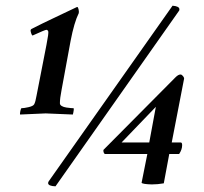

<svg xmlns="http://www.w3.org/2000/svg" viewBox="-20 -656 728 684"><path d="M623 -390.6Q627.4 -390.6 632.1 -384.8Q636.7 -378.9 635.7 -375L591.8 -148.4H624Q628.9 -148.4 628.9 -138.7Q628.9 -123.5 618.2 -107.4H583L563.5 -2.9Q542 1 520.5 1Q487.3 0 484.4 -4.9L504.9 -107.4H353.5Q350.6 -108.9 349.1 -113.8Q347.7 -118.7 348.6 -122.1L605.5 -380.9Q615.2 -390.6 623 -390.6ZM535.2 -275.4 413.1 -148.4H511.7ZM95.7 -529.3Q93.3 -530.8 91.1 -537.4Q88.9 -543.9 88.9 -547.9Q88.9 -549.8 91.8 -552.7Q127 -570.8 186.5 -598.9Q246.1 -627 253.9 -630.9H255.9Q257.8 -630.9 259.8 -623Q261.7 -615.2 260.7 -609.4Q244.1 -576.2 231.4 -509.8L199.2 -335Q193.4 -305.7 193.4 -288.1Q193.4 -282.2 200 -278.3Q206.5 -274.4 216.6 -272.9Q226.6 -271.5 232.4 -271Q238.3 -270.5 242.2 -270.5Q243.2 -269 242.7 -264.2Q242.2 -259.3 241.2 -254.9Q240.7 -253.9 240.5 -252.2Q240.2 -250.5 240 -249.5Q239.7 -248.5 239.3 -248Q153.3 -252 142.6 -252Q141.6 -252 51.8 -248Q50.3 -250.5 52.5 -260.5Q54.7 -270.5 56.6 -270.5Q65.4 -270.5 81.5 -274.2Q97.7 -277.8 101.6 -284.2Q106.4 -292.5 110.4 -316.4L145.5 -496.1Q153.8 -538.1 151.9 -544.4Q149.9 -549.3 145.5 -549.8Q140.6 -549.8 95.7 -529.3ZM618.2 -618.2 177.7 7.8Q151.4 6.8 151.4 -3.9Q151.4 -5.9 153.3 -9.8L594.7 -635.7Q619.1 -633.8 619.1 -623Q619.1 -619.1 618.2 -618.2Z"/></svg>

Font: Crimson
Style: BoldItalic
Weight: 700
Italic angle: -11°
Version: Version 0.8